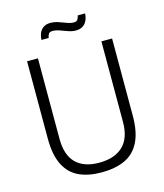

<svg xmlns="http://www.w3.org/2000/svg" viewBox="-126 -952 902 1058"><g transform="rotate(-15 325.0 -423.0)"><path d="M322 12Q248 12 194.5 -12.5Q141 -37 112 -94Q83 -151 83 -246V-686H145V-227Q145 -134 191 -88.5Q237 -43 323 -43Q411 -43 459 -88.5Q507 -134 507 -227V-686H568V-246Q568 -151 538.5 -94Q509 -37 454 -12.5Q399 12 322 12ZM190 -779Q191 -802 199 -819.5Q207 -837 222.5 -847Q238 -857 260 -857Q284 -857 306 -849.5Q328 -842 349 -834Q370 -826 388 -826Q404 -826 410 -836Q416 -846 418 -858H460Q459 -835 450.5 -817.5Q442 -800 426.5 -790Q411 -780 388 -780Q366 -780 344 -788Q322 -796 301 -803.5Q280 -811 261 -811Q245 -811 239 -801.5Q233 -792 231 -779Z"/></g></svg>

Font: Archivo SemiCondensed ExtraLight
Style: Regular
Weight: 250
Width: 4
Designer: Hector Gatti
Foundry: Omnibus-Type
Version: Version 2.001